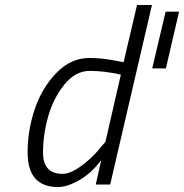

<svg xmlns="http://www.w3.org/2000/svg" viewBox="-20 -742 740 772"><path d="M700 -695 647 -467H592L646 -695ZM213 10Q91 10 91 -129Q91 -217 119.5 -302.5Q148 -388 206.5 -448.5Q265 -509 340 -509Q390 -509 456 -496L477 -492L531 -722H591L423 0H365L387 -98Q336 -30 267 -2Q239 10 213 10ZM466 -442Q399 -457 341 -457Q283 -457 238.5 -401.5Q194 -346 173.5 -273Q153 -200 153 -129Q153 -43 231 -43Q264 -43 307 -75Q350 -107 377 -140L404 -172Z"/></svg>

Font: Titillium Web Light
Style: Italic
Weight: 300
Italic angle: -13°
Version: Version 1.002;PS 57.000;hotconv 1.0.70;makeotf.lib2.5.55311